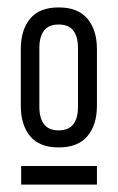

<svg xmlns="http://www.w3.org/2000/svg" viewBox="-20 -725 317 517"><path d="M138 -705Q190 -705 215.5 -674.5Q241 -644 241 -593V-440Q241 -389 215.5 -358.5Q190 -328 138 -328Q86 -328 61 -358.5Q36 -389 36 -440V-593Q36 -644 61 -674.5Q86 -705 138 -705ZM138 -659Q111 -659 98.5 -642.5Q86 -626 86 -596V-437Q86 -407 98.5 -390.5Q111 -374 138 -374Q165 -374 177.5 -390.5Q190 -407 190 -437V-596Q190 -626 177.5 -642.5Q165 -659 138 -659ZM241 -278V-228H37V-278Z"/></svg>

Font: Bebas Neue Regular
Style: Regular
Weight: 400
Designer: Ryoichi Tsunekawa & LGV (GE)
Foundry: Free Software Foundation, Inc.
Version: Version 1.003 August 13, 2016